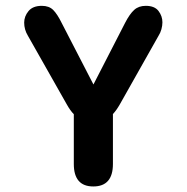

<svg xmlns="http://www.w3.org/2000/svg" viewBox="-20 -646 659 675"><path d="M308 9.5Q239.5 9.5 239.5 -69.5V-244.5Q227 -257 214.5 -279.5L78 -520.5Q65 -542 65 -566.5Q65 -588.5 80.2 -607Q95.5 -625.5 127 -625.5Q152.5 -625.5 167 -611Q181.5 -596.5 197 -565L308.5 -349L420 -566Q436 -597 451.8 -611.2Q467.5 -625.5 492.5 -625.5Q523.5 -625.5 537.2 -607.5Q551 -589.5 551 -567.5Q551 -556 547.5 -543.2Q544 -530.5 537.5 -520.5L401.5 -279.5Q395.5 -269 389.5 -260.5Q383.5 -252 377 -245V-69.5Q377 9.5 308 9.5Z"/></svg>

Font: Sono ExtraLight Monospace SemiBold
Style: Regular
Weight: 600
Version: Version 2.112